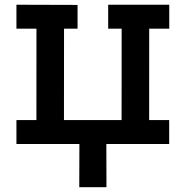

<svg xmlns="http://www.w3.org/2000/svg" viewBox="-20 -609 785 812"><path d="M315.2 182.8 315.8 0H49.5V-101.2H134L134.2 -487.8H49.5V-589L308 -588.2V-487.8H250.8L250.5 -101.2H494.2L494.5 -487.8H437.5V-589H695.8V-487.8H611L610.8 -101.2H695.5V0H429.8L430.2 182.8Z"/></svg>

Font: Podkova VF Beta
Style: Regular
Weight: 400
Designer: Ilya Yudin
Foundry: Cyreal (www.cyreal.org)
Version: Version 2.100